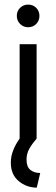

<svg xmlns="http://www.w3.org/2000/svg" viewBox="-20 -612 248 848"><path d="M142.4 216.7Q97.2 216.7 62.5 187.8Q27.8 159 27.8 106.2Q27.8 78.5 38.2 52.1Q48.6 25.7 66.7 0V-416.7H141.7V0Q121.5 23.6 109.4 45.1Q97.2 66.7 97.2 93.1Q97.2 125 114.2 138.5Q131.2 152.1 157.6 152.1ZM104.2 -491.7Q83.3 -491.7 68.8 -506.2Q54.2 -520.8 54.2 -541.7Q54.2 -563.2 68.8 -577.4Q83.3 -591.7 104.2 -591.7Q125.7 -591.7 139.9 -577.4Q154.2 -563.2 154.2 -541.7Q154.2 -520.8 139.9 -506.2Q125.7 -491.7 104.2 -491.7Z"/></svg>

Font: co2trust
Style: Regular
Weight: 400
Designer: Kristian Moeller
Foundry: Dicotype
Version: Version 1.000